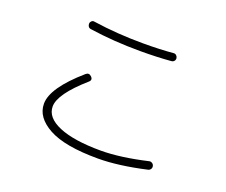

<svg xmlns="http://www.w3.org/2000/svg" viewBox="-114 -863 1229 1046"><g transform="rotate(20 500.0 -339.5)"><path d="M556.6 -666Q655.3 -666 732.4 -672.9Q741.2 -673.8 748 -667.5Q754.9 -661.1 755.9 -652.3Q756.8 -642.6 751 -635.7Q745.1 -628.9 735.4 -627.9Q654.3 -621.1 556.6 -621.1Q403.3 -621.1 263.7 -641.6Q253.9 -642.6 248.5 -650.4Q243.2 -658.2 244.1 -668Q245.1 -676.8 252 -682.6Q258.8 -688.5 267.6 -686.5Q408.2 -666 556.6 -666ZM540 7.8Q347.7 7.8 254.9 -43Q162.1 -93.8 162.1 -172.9Q162.1 -264.6 319.3 -401.4Q335.9 -416 352.1 -399.9Q368.2 -383.8 350.6 -369.1Q211.9 -247.1 211.9 -174.8Q211.9 -110.4 298.3 -74.2Q384.8 -38.1 540 -38.1Q652.3 -38.1 808.6 -74.2Q817.4 -76.2 825.7 -70.8Q834 -65.4 835.9 -55.7Q837.9 -45.9 832.5 -38.1Q827.1 -30.3 817.4 -28.3Q657.2 7.8 540 7.8Z"/></g></svg>

Font: Rounded-X Mgen+ 2m light
Style: Regular
Weight: 200
Designer: [Source Han Sans]
Ryoko NISHIZUKA  (kana & ideographs); Paul D. Hunt (Latin, Greek & Cyrillic); Wenlong ZHANG  (bopomofo
Version: Version 1.059.20150602